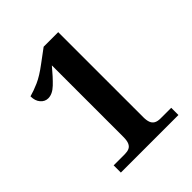

<svg xmlns="http://www.w3.org/2000/svg" viewBox="-200 -839 960 960"><g transform="rotate(-45 279.5 -359.0)"><path d="M97 0V-51H176Q194 -51 206.5 -56.5Q219 -62 225.5 -76.5Q232 -91 232 -117V-623Q194 -577 163.5 -548Q133 -519 103 -519Q80 -519 63.5 -538Q47 -557 47 -589Q77 -597 113.5 -613Q150 -629 199 -666L269 -718H372V-117Q372 -94 377.5 -79.5Q383 -65 395.5 -58Q408 -51 429 -51H504V0Z"/></g></svg>

Font: Noto Serif Bengali ExtraBold
Style: Regular
Weight: 800
Designer: Juan Bruce, Universal Thirst, Indian Type Foundry and the Monotype Design Team.
Foundry: Monotype Imaging Inc.
Version: Version 2.003